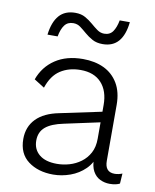

<svg xmlns="http://www.w3.org/2000/svg" viewBox="-81 -766 677 839"><g transform="rotate(10 257.0 -347.0)"><path d="M377 -328Q377 -390 344.5 -425.5Q312 -461 252 -461Q200 -461 162.5 -436.5Q125 -412 107 -357L61 -386Q82 -444 131.5 -477Q181 -510 254 -510Q307 -510 347 -491Q387 -472 410 -433.5Q433 -395 433 -338V-90Q433 -40 476 -40Q485 -40 494 -42Q503 -44 510 -47L507 -2Q500 2 488.5 4.5Q477 7 462 7Q440 7 420 -2.5Q400 -12 388 -33.5Q376 -55 376 -90V-114H391Q381 -72 353 -44.5Q325 -17 287.5 -3.5Q250 10 212 10Q145 10 101 -23Q57 -56 57 -121Q57 -175 91.5 -210.5Q126 -246 193 -259L387 -300V-253L220 -217Q166 -206 140 -184Q114 -162 114 -124Q114 -85 141.5 -62Q169 -39 220 -39Q248 -39 275.5 -47Q303 -55 326 -72Q349 -89 363 -115Q377 -141 377 -178ZM427 -704Q421 -647 396 -618Q371 -589 326 -589Q299 -589 280 -599.5Q261 -610 246 -623Q231 -636 217 -646.5Q203 -657 185 -657Q160 -657 146.5 -639Q133 -621 127 -588H82Q89 -645 114.5 -674Q140 -703 186 -703Q212 -703 230.5 -692.5Q249 -682 264 -669Q279 -656 293.5 -645.5Q308 -635 325 -635Q350 -635 363 -653.5Q376 -672 382 -704Z"/></g></svg>

Font: Kantumruy Pro Light
Style: Regular
Weight: 300
Version: Version 1.002